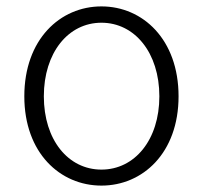

<svg xmlns="http://www.w3.org/2000/svg" viewBox="-20 -567 634 600"><path d="M297 13C426 13 538 -89 538 -266C538 -444 426 -547 297 -547C168 -547 56 -444 56 -266C56 -89 168 13 297 13ZM297 -37C193 -37 117 -130 117 -266C117 -402 193 -496 297 -496C401 -496 478 -402 478 -266C478 -130 401 -37 297 -37Z"/></svg>

Font: Spoqa Han Sans Neo Light
Style: Regular
Weight: 300
Designer: [Spoqa Han Sans Neo] Dong-huui Kim ___ Younghwa Kang ___ Yujin Lee ___ [Noto Sans] Ryoko NISHIZUKA ____ (kana & ideograp
Foundry: Spoqa (http://www.spoqa-han-sans.com)
Version: Version 1.100;hotconv 1.0.109;makeotfexe 2.5.65596